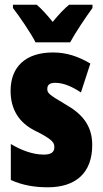

<svg xmlns="http://www.w3.org/2000/svg" viewBox="-20 -786 436 816"><path d="M131 -606H278C299 -645 345 -714 373 -752V-766H274C254 -750 231 -726 204 -693C178 -725 156 -749 136 -766H35V-752C61 -719 114 -641 131 -606ZM372 -170C372 -255 326 -304 259 -342C188 -384 181 -390 181 -408C181 -426 192 -434 215 -434C253 -434 291 -415 324 -393L364 -516C311 -547 262 -563 205 -563C90 -563 25 -503 25 -400C25 -322 60 -265 128 -231C205 -193 211 -179 211 -161C211 -138 196 -129 166 -129C116 -129 66 -150 26 -174V-21C77 2 129 10 183 10C302 10 372 -51 372 -170Z"/></svg>

Font: Noto Sans Myanmar UI ExtraCondensed Black
Style: Regular
Weight: 900
Width: 2
Designer: Monotype Design Team
Foundry: Monotype Imaging Inc.
Version: Version 2.103